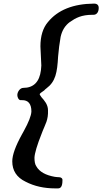

<svg xmlns="http://www.w3.org/2000/svg" viewBox="-20 -859 567 1064"><path d="M307 123C300 123 292 122 284 121C233 112 198 93 181 62C174 52 171 36 171 15C172 -9 185 -54 211 -119C213 -124 215 -128 216 -132C231 -171 248 -193 246 -248C246 -280 225 -303 210 -320C204 -329 200 -334 200 -337C200 -340 208 -347 225 -358C228 -361 233 -367 237 -369C288 -407 297 -456 302 -546C305 -584 310 -620 316 -655C324 -690 340 -717 367 -737C400 -760 432 -777 492 -777H498C518 -777 527 -795 527 -815C527 -831 518 -839 501 -839C386 -838 300 -804 245 -736C218 -704 204 -659 204 -602L209 -496C208 -487 208 -479 207 -471C199 -405 166 -372 109 -372C91 -372 76 -350 76 -332C76 -319 84 -304 94 -304H101C136 -305 154 -284 154 -241C153 -218 139 -182 112 -133L102 -115C66 -50 48 0 48 35C48 86 72 124 122 148C170 173 225 185 286 185H302C318 185 326 171 326 142C328 130 319 123 307 123Z"/></svg>

Font: fbb
Style: Bold Italic
Weight: 700
Italic angle: -12°
Designer: David J. Perry, Michael Sharpe
Version: Version 0.991